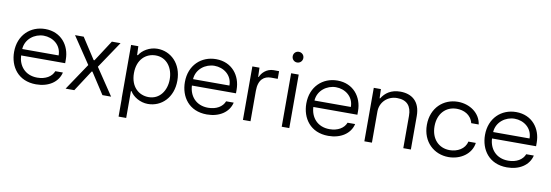

<svg xmlns="http://www.w3.org/2000/svg" viewBox="-63 -1200 5283 1840"><g transform="rotate(10 2578.5 -280.0)"><path d="M296.9 8.8C418.5 8.8 509.8 -51.8 531.7 -147.5H458C437 -92.3 377.4 -56.6 297.9 -56.6C177.2 -56.6 113.3 -141.1 108.9 -239.3H537.6V-274.4C537.6 -411.6 448.7 -528.8 293.9 -528.8C150.4 -528.8 36.6 -425.3 36.6 -261.2C36.6 -119.1 121.6 8.8 296.9 8.8ZM108.9 -301.8C114.7 -400.9 202.6 -463.4 290 -463.4C377.4 -463.4 462.9 -404.8 462.9 -301.8Z M584 0H668.5L801.8 -205.1H809.1L942.4 0H1026.9L852.1 -260.3L1026.9 -520.5H942.4L809.6 -315.9H801.3L668.5 -520.5H584L758.8 -260.3Z M1384.8 -529.3C1309.1 -529.3 1238.8 -484.9 1210.9 -436H1203.1L1199.7 -521.5H1129.4V0H1130.4V175.8H1204.6V-85.4H1210.9C1238.8 -36.6 1309.1 7.8 1384.8 7.8C1517.1 7.8 1625.5 -96.2 1625.5 -260.7C1625.5 -425.3 1517.1 -529.3 1384.8 -529.3ZM1203.1 -260.7C1203.1 -395.5 1286.6 -463.4 1380.4 -463.4C1488.8 -463.4 1551.3 -370.1 1551.3 -260.7C1551.3 -151.4 1488.8 -58.1 1380.4 -58.1C1286.6 -58.1 1203.1 -126 1203.1 -260.7Z M1959 8.8C2080.6 8.8 2171.9 -51.8 2193.8 -147.5H2120.1C2099.1 -92.3 2039.6 -56.6 1960 -56.6C1839.4 -56.6 1775.4 -141.1 1771 -239.3H2199.7V-274.4C2199.7 -411.6 2110.8 -528.8 1956.1 -528.8C1812.5 -528.8 1698.7 -425.3 1698.7 -261.2C1698.7 -119.1 1783.7 8.8 1959 8.8ZM1771 -301.8C1776.9 -400.9 1864.7 -463.4 1952.1 -463.4C2039.6 -463.4 2125 -404.8 2125 -301.8Z M2383.3 -296.4C2383.3 -408.2 2439.5 -445.8 2504.9 -445.8C2526.4 -445.8 2548.3 -445.8 2569.8 -445.3V-520C2553.2 -520.5 2536.6 -520.5 2517.1 -520.5C2449.2 -520.5 2402.8 -471.7 2387.2 -431.6H2381.8L2378.9 -520.5H2309.6V0H2383.3Z M2687 -520.5V0H2760.7V-520.5ZM2673.3 -684.1C2673.3 -654.8 2695.8 -631.8 2724.6 -631.8C2753.9 -631.8 2776.9 -654.8 2776.9 -684.1C2776.9 -713.4 2753.9 -735.8 2724.6 -735.8C2695.8 -735.8 2673.3 -713.4 2673.3 -684.1Z M3140.6 8.8C3262.2 8.8 3353.5 -51.8 3375.5 -147.5H3301.8C3280.8 -92.3 3221.2 -56.6 3141.6 -56.6C3021 -56.6 2957 -141.1 2952.6 -239.3H3381.3V-274.4C3381.3 -411.6 3292.5 -528.8 3137.7 -528.8C2994.1 -528.8 2880.4 -425.3 2880.4 -261.2C2880.4 -119.1 2965.3 8.8 3140.6 8.8ZM2952.6 -301.8C2958.5 -400.9 3046.4 -463.4 3133.8 -463.4C3221.2 -463.4 3306.6 -404.8 3306.6 -301.8Z M3560.5 -520.5H3491.2V0H3564.9V-302.7C3564.9 -394.5 3637.2 -462.9 3729 -462.9C3825.2 -462.9 3870.1 -409.2 3870.1 -314.9V0H3943.8V-324.7C3943.8 -471.2 3857.4 -528.8 3749 -528.8C3659.2 -528.8 3603 -487.3 3568.8 -431.6H3563.5Z M4310.5 8.8C4427.2 8.8 4531.7 -61.5 4545.9 -170.4H4473.1C4458 -96.2 4383.3 -58.6 4310.1 -58.6C4204.6 -58.6 4127.9 -135.7 4128.4 -260.3C4128.9 -380.4 4202.6 -460.9 4310.5 -460.9C4376 -460.9 4448.7 -431.2 4469.7 -349.1H4542.5C4527.3 -460 4423.3 -528.8 4309.6 -528.8C4170.4 -528.8 4053.7 -426.3 4053.7 -259.8C4053.7 -93.3 4170.4 8.8 4310.5 8.8Z M4879.4 8.8C5001 8.8 5092.3 -51.8 5114.3 -147.5H5040.5C5019.5 -92.3 4960 -56.6 4880.4 -56.6C4759.8 -56.6 4695.8 -141.1 4691.4 -239.3H5120.1V-274.4C5120.1 -411.6 5031.2 -528.8 4876.5 -528.8C4732.9 -528.8 4619.1 -425.3 4619.1 -261.2C4619.1 -119.1 4704.1 8.8 4879.4 8.8ZM4691.4 -301.8C4697.3 -400.9 4785.2 -463.4 4872.6 -463.4C4960 -463.4 5045.4 -404.8 5045.4 -301.8Z"/></g></svg>

Font: Faust Sans
Style: Regular
Weight: 400
Designer: Andreas Faust
Version: Version 1.003;Glyphs 3.1.2 (3151)